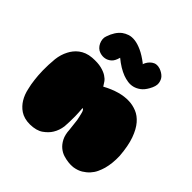

<svg xmlns="http://www.w3.org/2000/svg" viewBox="-197 -933 1109 1109"><g transform="rotate(45 358.0 -378.5)"><path d="M699 -230Q701 -171 688 -123Q682 -102 672.5 -81.5Q663 -61 647 -43.5Q631 -26 609.5 -13Q588 0 558 5Q558 5 546 6Q534 7 515.5 5Q497 3 475.5 -3.5Q454 -10 435 -25.5Q416 -41 402.5 -67Q389 -93 387 -133Q383 -172 379 -203Q374 -229 368 -251.5Q362 -274 352 -274Q355 -237 355.5 -210Q356 -183 355 -164Q354 -142 353 -126Q348 -89 330 -60Q315 -35 285.5 -14Q256 7 204 8Q179 8 159.5 2.5Q140 -3 125 -13Q110 -23 98.5 -35.5Q87 -48 79 -61Q60 -92 52 -131Q45 -158 41 -193Q37 -223 36 -265Q35 -307 40 -361Q45 -403 63 -437Q70 -451 81 -465Q92 -479 107 -490.5Q122 -502 141.5 -509.5Q161 -517 186 -519Q230 -522 258.5 -515Q287 -508 305 -496.5Q323 -485 332.5 -471.5Q342 -458 349 -446Q439 -495 513 -492Q544 -491 575 -478.5Q606 -466 631.5 -436.5Q657 -407 675 -357Q693 -307 699 -230ZM545 -629Q530 -602 511 -588Q492 -574 472 -569Q452 -564 431.5 -567Q411 -570 392 -577Q347 -594 300 -633Q291 -599 274.5 -585.5Q258 -572 241 -569Q222 -565 200 -572Q187 -576 176.5 -586Q166 -596 160 -609Q154 -622 152.5 -636Q151 -650 156 -663Q174 -717 208 -743Q223 -754 242.5 -760.5Q262 -767 287.5 -764Q313 -761 345 -746.5Q377 -732 416 -702L418 -698Q428 -727 451 -743.5Q474 -760 505 -750Q530 -741 545 -725Q558 -711 561.5 -687.5Q565 -664 545 -629Z"/></g></svg>

Font: Sniglet
Style: ExtraBold
Weight: 800
Version: Version 2.000; ttfautohint (v0.95) -l 8 -r 50 -G 200 -x 14 -